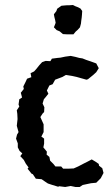

<svg xmlns="http://www.w3.org/2000/svg" viewBox="-20 -736 445 766"><path d="M216 7 212 9 186 1 171 -4 159 -12 146 -21 123 -23 111 -41 106 -43 90 -63 94 -68 83 -83 75 -98 61 -113 69 -124 58 -134 51 -148V-164L44 -183L48 -199L54 -209L47 -234L50 -261L49 -282L47 -296L57 -311L54 -319L57 -340L68 -347L63 -366L75 -381L73 -391L82 -409L88 -422L105 -428L102 -444L116 -451L125 -461L137 -476L148 -488L162 -493L181 -492L187 -502L210 -505L221 -506L240 -510L262 -513L281 -509L296 -505L309 -503L324 -497L342 -491L364 -483L374 -464L364 -448L352 -437L331 -420L325 -418L286 -429L268 -433L243 -437L229 -429L200 -418L190 -400L177 -395L167 -375L173 -362L161 -347L155 -340L150 -323L157 -308L156 -289L150 -283L141 -269L154 -240V-209L145 -191L156 -183V-163L153 -148L167 -131L166 -119L177 -110L180 -95L193 -82L201 -72H224L232 -63H252L274 -64L292 -72L315 -84L331 -92L346 -100L361 -91L374 -82L375 -75L388 -65L393 -46L382 -25L364 -7L343 -5L310 2L298 10H281L262 6L240 10ZM273 -599H264H248L231 -600L218 -611L206 -616L195 -627L199 -637L202 -645L200 -656L197 -668L195 -679L205 -692L208 -701L225 -713L235 -714L247 -715H256L271 -716L281 -711L289 -708L301 -702L308 -692L307 -677L306 -666L304 -652L303 -642L299 -627L290 -617L282 -610Z"/></svg>

Font: Winky Rough
Style: Regular
Weight: 400
Designer: Simon Atzbach
Foundry: typofactur
Version: Version 1.206